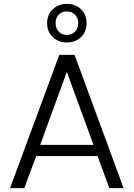

<svg xmlns="http://www.w3.org/2000/svg" viewBox="-20 -974 692 994"><path d="M485 -166H167L106 0H32L287 -690H366L620 0H546ZM464 -224 326 -602 188 -224ZM428 -854Q428 -809 399 -781.5Q370 -754 326 -754Q283 -754 253.5 -781.5Q224 -809 224 -854Q224 -899 253.5 -926.5Q283 -954 326 -954Q370 -954 399 -926.5Q428 -899 428 -854ZM385 -854Q385 -882 368 -898.5Q351 -915 326 -915Q301 -915 284.5 -898.5Q268 -882 268 -854Q268 -827 284.5 -810Q301 -793 326 -793Q351 -793 368 -810Q385 -827 385 -854Z"/></svg>

Font: A Bank Premium Light
Style: Regular
Weight: 300
Designer: Ninad Kale (Devanagari), Jonny Pinhorn (Latin), Htun Naung (Myanmar)
Foundry: Indian Type Foundry
Version: 4.004